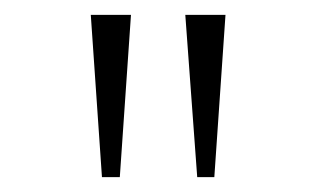

<svg xmlns="http://www.w3.org/2000/svg" viewBox="-20 -734 425 258"><path d="M245 -496H268L283 -714H229ZM117 -496H141L156 -714H102Z"/></svg>

Font: Noto Serif Devanagari ExtraCondensed ExtraLight
Style: Regular
Weight: 200
Width: 2
Designer: Universal Thirst, Indian Type Foundry and the Monotype Design Team
Foundry: Monotype Imaging Inc.
Version: Version 2.004